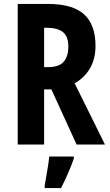

<svg xmlns="http://www.w3.org/2000/svg" viewBox="-20 -734 557 975"><path d="M224 -714Q348 -714 406.5 -661.5Q465 -609 465 -501Q465 -435 437 -387Q409 -339 359 -311L513 0H369L241 -280H204V0H70V-714ZM216 -593H204V-393H221Q281 -393 304 -421Q327 -449 327 -497Q327 -550 299 -571.5Q271 -593 216 -593ZM355 71Q342 108 325 147Q308 186 290 221H207V208Q210 191 214.5 164.5Q219 138 223.5 110.5Q228 83 230 61H355Z"/></svg>

Font: Noto Sans Gujarati ExtraCondensed
Style: Bold
Weight: 700
Width: 2
Designer: Jelle Bosma - Monotype Design Team, Universal Thirst
Foundry: Monotype Imaging Inc.
Version: Version 2.106; ttfautohint (v1.8.4.7-5d5b)